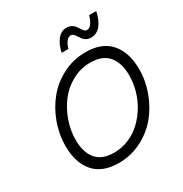

<svg xmlns="http://www.w3.org/2000/svg" viewBox="-203 -1047 1151 1209"><g transform="rotate(-30 372.5 -442.5)"><path d="M555.7 -761.7Q536.6 -761.7 522.2 -769.5Q507.8 -777.3 499.5 -788.6Q491.2 -799.8 484.4 -811.3Q477.5 -822.8 469.2 -830.6Q460.9 -838.4 450.7 -838.4Q431.6 -838.4 417 -818.6Q402.3 -798.8 395.5 -771.5H346.2Q358.9 -829.1 385.7 -861.3Q412.6 -893.6 450.2 -893.6Q470.7 -893.6 485.8 -885.5Q501 -877.4 509.3 -866Q517.6 -854.5 524.2 -843.3Q530.8 -832 538.6 -824Q546.4 -815.9 556.2 -815.9Q575.7 -815.9 590.8 -836.9Q606 -857.9 614.7 -890.6H666.5Q637.7 -761.7 555.7 -761.7ZM313.5 9.8Q193.8 9.8 133.8 -59.8Q73.7 -129.4 73.7 -250Q73.7 -335.9 103.8 -417.2Q133.8 -498.5 186 -561.3Q238.3 -624 314.5 -662.1Q390.6 -700.2 477.1 -700.2Q596.7 -700.2 657.2 -630.1Q717.8 -560.1 717.8 -439.5Q717.8 -354 687.5 -272.7Q657.2 -191.4 605 -128.9Q552.7 -66.4 476.3 -28.3Q399.9 9.8 313.5 9.8ZM319.3 -61.5Q375.5 -61.5 426.8 -83Q478 -104.5 516.8 -141.4Q555.7 -178.2 584.7 -225.8Q613.8 -273.4 628.9 -327.9Q644 -382.3 644 -437Q644 -525.9 601.8 -577.1Q559.6 -628.4 470.2 -628.4Q400.4 -628.4 339.1 -595.2Q277.8 -562 236.8 -508.5Q195.8 -455.1 172.1 -387.7Q148.4 -320.3 148.4 -251.5Q148.4 -162.6 189.9 -112.1Q231.4 -61.5 319.3 -61.5Z"/></g></svg>

Font: HK Grotesk Italic
Style: Regular
Weight: 400
Italic angle: -13°
Designer: Alfredo Marco Pradil and Stefan Peev
Foundry: Hanken Design Co.
Version: Version 1.000;PS 001.000;hotconv 1.0.88;makeotf.lib2.5.64775